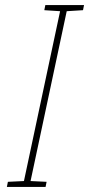

<svg xmlns="http://www.w3.org/2000/svg" viewBox="-20 -734 350 754"><path d="M7 0 11 -20 74 -23 216 -690 154 -694 158 -714H310L306 -694L242 -690L100 -23L163 -20L159 0Z"/></svg>

Font: Noto Sans Disp Thin
Style: Italic
Weight: 100
Italic angle: -12°
Designer: Monotype Design Team
Foundry: Monotype Imaging Inc.
Version: Version 2.000;GOOG;noto-source:20170915:90ef993387c0